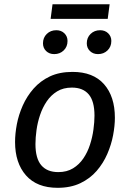

<svg xmlns="http://www.w3.org/2000/svg" viewBox="-20 -881 618 913"><path d="M253.9 12.1Q155.8 12.1 103.7 -46.9Q51.6 -106 51.6 -206Q51.6 -245.1 60.1 -290.2Q68.7 -335.2 88.2 -379.2Q107.7 -423.2 139.7 -459.7Q171.8 -496.2 217.3 -517.7Q262.9 -539.1 325 -539.1Q423.1 -539.1 474.7 -480.6Q526.3 -422.1 526.3 -321Q526.3 -282.9 517.8 -237.9Q509.3 -192.9 490.2 -148.9Q471.2 -104.9 439.7 -68.4Q408.1 -31.9 362.1 -9.9Q316 12.1 253.9 12.1ZM257.1 -62.6Q297.9 -62.6 327.3 -80.6Q356.7 -98.5 376.6 -128Q396.5 -157.4 407.9 -192.9Q419.4 -228.3 424.3 -264.7Q429.3 -301.1 429.3 -331Q429.3 -399.8 402 -432.1Q374.6 -464.5 321.9 -464.5Q281 -464.5 251.6 -446.5Q222.2 -428.5 202.3 -399.1Q182.4 -369.6 170.5 -334.2Q158.6 -298.8 153.6 -262.4Q148.6 -226 148.6 -196Q148.6 -127.3 176.5 -94.9Q204.3 -62.6 257.1 -62.6ZM237.7 -623.7Q214.5 -623.7 199.4 -638.2Q184.4 -652.8 184.4 -675Q184.4 -702.1 202.5 -719.7Q220.6 -737.3 247.8 -737.3Q271 -737.3 286 -722.8Q301.1 -708.2 301.1 -686.1Q301.1 -658.9 283 -641.3Q264.9 -623.7 237.7 -623.7ZM446 -623.7Q422.8 -623.7 407.8 -638.2Q392.7 -652.8 392.7 -675Q392.7 -702.1 410.8 -719.7Q428.9 -737.3 456.1 -737.3Q479.3 -737.3 494.3 -722.8Q509.4 -708.2 509.4 -686.1Q509.4 -658.9 491.3 -641.3Q473.2 -623.7 446 -623.7ZM501.3 -860.8 492.2 -791.2H220.7L229.8 -860.8Z"/></svg>

Font: Fira Sans Variable
Style: Italic
Weight: 397
Italic angle: -8°
Designer: Carrois Corporate & Edenspiekermann AG
Foundry: Carrois Corporate GbR & Edenspiekermann AG
Version: Version 4.202